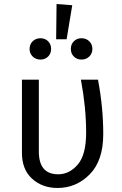

<svg xmlns="http://www.w3.org/2000/svg" viewBox="-20 -922 606 954"><path d="M261 -902 339 -896 311 -727H259ZM142.5 -717Q158 -732 181 -732Q204 -732 219 -717Q234 -702 234 -679Q234 -656 219 -641Q204 -626 181 -626Q158 -626 142.5 -641Q127 -656 127 -679Q127 -702 142.5 -717ZM347 -717Q362 -732 385 -732Q408 -732 423.5 -717Q439 -702 439 -679Q439 -656 423.5 -641Q408 -626 385 -626Q362 -626 347 -641Q332 -656 332 -679Q332 -702 347 -717ZM467 -526Q493 -388 493 -256Q493 -124 426 -56Q359 12 266 12Q190 12 139.5 -34Q89 -80 89 -162V-526H173V-169Q173 -56 269 -56Q325 -56 366.5 -104.5Q408 -153 408 -263Q408 -387 382 -526Z"/></svg>

Font: FiraGO Book
Style: Regular
Weight: 350
Designer: bBox Type
Foundry: bBox Type GmbH
Version: Version 1.001;PS 001.001;hotconv 1.0.88;makeotf.lib2.5.64775